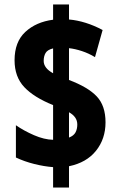

<svg xmlns="http://www.w3.org/2000/svg" viewBox="-20 -779 535 857"><path d="M217 -33Q177 -36 133 -47Q89 -58 51 -76V-220Q87 -195 132 -175.5Q177 -156 217 -155V-310Q132 -344 88.5 -390Q45 -436 45 -510Q45 -592 93 -636.5Q141 -681 217 -691V-759H288V-692Q324 -689 362.5 -677Q401 -665 438 -645L404 -524Q376 -541 345.5 -551Q315 -561 288 -564V-422Q373 -390 412 -348.5Q451 -307 451 -233Q451 -159 408.5 -106Q366 -53 288 -37V58H217ZM217 -563Q192 -557 183.5 -542.5Q175 -528 175 -507Q175 -475 217 -452ZM288 -165Q309 -173 317 -188Q325 -203 325 -223Q325 -241 315.5 -254.5Q306 -268 288 -278Z"/></svg>

Font: Noto Sans Thai Looped ExtraCondensed Black
Style: Regular
Weight: 900
Width: 2
Designer: Sasikarn Vongin, Ben Mitchell
Foundry: The Fontpad Ltd
Version: Version 1.001; ttfautohint (v1.8.4.7-5d5b)